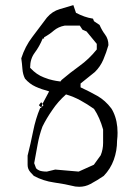

<svg xmlns="http://www.w3.org/2000/svg" viewBox="-20 -735 538 740"><path d="M270.5 -16.1Q277.3 -15.1 285.2 -15.1Q308.6 -15.1 328.6 -25.9Q355 -40 379.9 -57.1Q406.2 -84.5 418.7 -119.4Q431.2 -154.3 431.2 -192.4V-192.9Q433.1 -208.5 433.1 -223.1Q433.1 -268.6 417 -302.7Q413.6 -310.1 409.2 -316.9Q385.7 -348.1 355 -365.5Q324.2 -382.8 290.5 -398.4V-411.1V-413.1L345.7 -457.5Q366.7 -478 378.4 -505.6Q390.1 -533.2 397.9 -561Q397.9 -584.5 385.3 -601.3Q372.6 -618.2 363.8 -638.7L342.3 -653.3L338.4 -663.1Q320.3 -666 305.2 -671.4Q290 -676.8 272.9 -685.5L262.7 -715.3Q237.3 -708 210 -699.7Q181.2 -691.4 160.6 -667Q132.3 -628.9 104.5 -592.5Q76.7 -556.2 62 -510.3Q64.9 -490.2 66.4 -469.5Q67.9 -448.7 76.2 -432.1Q93.8 -411.6 116.9 -401.1Q140.1 -390.6 169.4 -382.8L142.6 -332.5L139.2 -318.8H134.8Q117.2 -277.3 107.7 -229.2Q98.1 -181.2 86.4 -135.3V-99.6Q86.4 -83.5 97.2 -71.3L110.4 -57.1Q146.5 -37.6 188.2 -31.7Q230 -25.9 270.5 -16.1ZM160.2 -73.7Q149.9 -73.7 142.6 -75Q135.3 -76.2 132.3 -77.6Q124.5 -80.6 119.1 -86.4L111.8 -106Q118.7 -142.6 125 -178.2Q131.3 -213.9 143.6 -247.1Q159.2 -278.8 181.6 -311Q203.6 -343.8 234.4 -371.1Q264.2 -362.3 290 -348.1Q315.9 -334 342.3 -315.4Q364.3 -282.7 377.4 -235.8V-184.6Q377.4 -159.2 368.2 -136.7L341.8 -100.1L283.2 -73.7L192.9 -81.5L160.6 -73.7ZM147.5 -329.6 138.7 -320.8 129.9 -329.6 138.7 -341.3ZM353 -565.9V-544.4Q323.2 -507.3 286.6 -481Q250 -454.6 217.3 -426.8L212.9 -420.9Q193.8 -423.3 183.8 -425.8Q173.8 -428.2 168.5 -429.7Q158.7 -432.6 149.4 -436.5Q120.6 -447.3 97.2 -472.7L96.2 -473.6V-475.6Q96.2 -508.3 114 -532Q131.8 -555.7 144.5 -586.4H149.9V-591.3Q171.4 -603 187.5 -617.2Q205.1 -631.8 229 -636.2H287.6L297.9 -620.6L313.5 -613.8Z"/></svg>

Font: Bakudai
Style: Light
Weight: 300
Version: Version 1.48